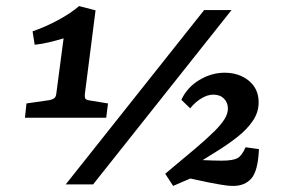

<svg xmlns="http://www.w3.org/2000/svg" viewBox="-20 -606 958 631"><path d="M259 -298Q258 -290 259.5 -284Q261 -278 274 -276L335 -266L329 -219H62L67 -266L143 -277Q153 -279 158.5 -283.5Q164 -288 165 -298L189 -480Q166 -473 141 -467Q116 -461 94 -459L87 -503Q128 -517 170 -539.5Q212 -562 240 -586L294 -572ZM196 0 651 -573H741L286 0ZM549 5 523 -35Q582 -84 621.5 -117.5Q661 -151 684.5 -174.5Q708 -198 718.5 -215.5Q729 -233 729 -249Q729 -269 716 -282Q703 -295 681 -295Q662 -295 641.5 -282.5Q621 -270 605 -250L576 -278Q595 -319 635 -343Q675 -367 718 -367Q766 -367 798 -340.5Q830 -314 830 -270Q830 -237 811 -209Q792 -181 761 -156.5Q730 -132 692 -108.5Q654 -85 616 -61L630 -30ZM747 5Q728 5 703.5 0.5Q679 -4 668 -6L564 -28L609 -81L668 -79Q670 -79 679.5 -78.5Q689 -78 708 -78Q745 -78 760 -86Q775 -94 787 -122L831 -116Q828 -45 806.5 -20Q785 5 747 5Z"/></svg>

Font: Rasa
Style: Italic
Weight: 400
Italic angle: -7.10001°
Designer: Anna Giedrys (Yrsa+Rasa design), David Brezina (Yrsa art-direction, Rasa art-direction, design)
Foundry: Rosetta Type Foundry
Version: Version 2.004